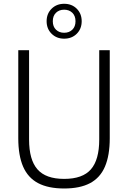

<svg xmlns="http://www.w3.org/2000/svg" viewBox="-20 -1012 694 1040"><path d="M327.5 9Q241.5 9 186.5 -20Q131.5 -49 105.2 -109.5Q79 -170 79 -263.5V-740H137.5V-256Q137.5 -146.5 182.8 -94.8Q228 -43 327.5 -43Q427.5 -43 472.5 -94.8Q517.5 -146.5 517.5 -256V-740H574.5V-263.5Q574.5 -170 548.5 -109.5Q522.5 -49 468 -20Q413.5 9 327.5 9ZM327.5 -802.5Q286.5 -802.5 259.5 -829.2Q232.5 -856 232.5 -897Q232.5 -938 259.5 -964.8Q286.5 -991.5 327.5 -991.5Q369 -991.5 395.8 -964.8Q422.5 -938 422.5 -897Q422.5 -856 395.8 -829.2Q369 -802.5 327.5 -802.5ZM327.5 -834.5Q354.5 -834.5 371.8 -851.2Q389 -868 389 -897Q389 -926 371.8 -942.8Q354.5 -959.5 327.5 -959.5Q300.5 -959.5 283.2 -942.8Q266 -926 266 -897Q266 -868 283.2 -851.2Q300.5 -834.5 327.5 -834.5Z"/></svg>

Font: Encode Sans SemiCondensed Light
Style: Regular
Weight: 300
Width: 4
Designer: Multiple Designers
Foundry: Impallari Type
Version: Version 3.002